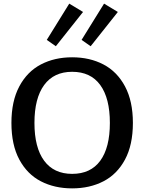

<svg xmlns="http://www.w3.org/2000/svg" viewBox="-20 -1025 796 1059"><path d="M238 -805 362 -1005 438 -959 288 -770ZM430 -805 554 -1005 630 -959 480 -770ZM43 -347Q43 -467 86.5 -548.5Q130 -630 205.5 -669.5Q281 -709 378 -709Q475 -709 550.5 -669.5Q626 -630 669.5 -548.5Q713 -467 713 -347Q713 -226 669.5 -145Q626 -64 550.5 -25Q475 14 378 14Q281 14 205.5 -25Q130 -64 86.5 -145Q43 -226 43 -347ZM586 -347Q586 -483 533 -556Q480 -629 378 -629Q277 -629 223.5 -556Q170 -483 170 -347Q170 -211 223.5 -138.5Q277 -66 378 -66Q480 -66 533 -138.5Q586 -211 586 -347Z"/></svg>

Font: Maitree Semibold
Style: Regular
Weight: 600
Designer: CadsonDemak Team
Foundry: CadsonDemak
Version: Version 1.000